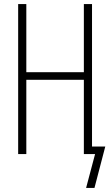

<svg xmlns="http://www.w3.org/2000/svg" viewBox="-20 -755 540 941"><path d="M443 166H402L446 0H391V-364H109V0H69V-735H109V-401H391V-735H431V-37H496Z"/></svg>

Font: Iosevka SS18 Extralight
Style: Regular
Weight: 200
Monospace: yes
Designer: Belleve Invis
Foundry: Belleve Invis
Version: Version 25.1.1; ttfautohint (v1.8.4)